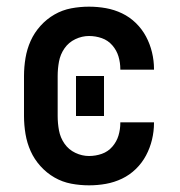

<svg xmlns="http://www.w3.org/2000/svg" viewBox="-20 -548 540 576"><path d="M247 8Q220 8 193.5 3Q167 -2 143.5 -15.5Q120 -29 101.5 -49.5Q83 -70 72 -94.5Q61 -119 56.5 -146Q52 -173 52 -200V-320Q52 -347 56.5 -374Q61 -401 72 -425.5Q83 -450 101.5 -470.5Q120 -491 143.5 -504.5Q167 -518 193.5 -523Q220 -528 247 -528Q273 -528 298 -523.5Q323 -519 346 -508Q369 -497 387.5 -479Q406 -461 418 -438.5Q430 -416 436 -391Q442 -366 442 -341Q442 -341 442 -340.5Q442 -340 442 -339H341Q341 -339 341 -339.5Q341 -340 341 -340Q341 -360 335.5 -378.5Q330 -397 317 -412Q304 -427 285.5 -433.5Q267 -440 247 -440Q226 -440 206 -430.5Q186 -421 173.5 -403Q161 -385 157 -363.5Q153 -342 153 -320V-200Q153 -178 157 -156.5Q161 -135 173.5 -117Q186 -99 206 -89.5Q226 -80 247 -80Q267 -80 285.5 -86.5Q304 -93 317 -108Q330 -123 335.5 -141.5Q341 -160 341 -180Q341 -180 341 -180.5Q341 -181 341 -181H442Q442 -180 442 -179.5Q442 -179 442 -179Q442 -154 436 -129Q430 -104 418 -81.5Q406 -59 387.5 -41Q369 -23 346 -12Q323 -1 298 3.5Q273 8 247 8ZM292 -200H208V-320H292Z"/></svg>

Font: Iosevka SS04 Semibold
Style: Regular
Weight: 600
Monospace: yes
Designer: Belleve Invis
Foundry: Belleve Invis
Version: Version 19.0.0; ttfautohint (v1.8.4)